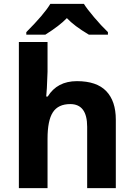

<svg xmlns="http://www.w3.org/2000/svg" viewBox="-20 -978 697 998"><path d="M582 0H433.1V-318.8Q433.1 -437 345.2 -437Q282.7 -437 254.9 -394.5Q227.1 -352.1 227.1 -256.8V0H78.1V-759.8H227.1V-605Q227.1 -586.9 223.6 -520L220.2 -476.1H228Q277.3 -556.2 379.9 -556.2Q482.4 -556.2 532.2 -504.4Q582 -452.6 582 -356ZM116.7 -797.9V-811Q209 -903.3 241.7 -958H416Q431.6 -932.6 468.8 -888.7Q505.9 -844.7 541 -811V-797.9H441.9Q365.2 -843.3 327.6 -883.8Q289.6 -844.2 215.8 -797.9Z"/></svg>

Font: OpenSans-Bold
Style: Bold
Weight: 700
Foundry: Ascender Corporation
Version: Version 1.10